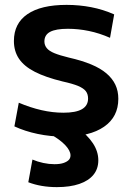

<svg xmlns="http://www.w3.org/2000/svg" viewBox="-20 -550 542 787"><path d="M242 10Q187 10 134.5 -1Q82 -12 39 -32L57 -129Q104 -109 150 -98.5Q196 -88 240 -88Q291 -88 316 -102.5Q341 -117 341 -146Q341 -164 332 -176Q323 -188 300.5 -197.5Q278 -207 237 -216Q167 -233 123 -255.5Q79 -278 58 -309Q37 -340 37 -382Q37 -454 92.5 -492Q148 -530 253 -530Q305 -530 354 -520.5Q403 -511 448 -491L431 -395Q388 -414 344.5 -423Q301 -432 258 -432Q209 -432 185.5 -419.5Q162 -407 162 -380Q162 -365 171.5 -353Q181 -341 203 -332Q225 -323 262 -314Q315 -302 353.5 -286Q392 -270 416.5 -249Q441 -228 453 -202.5Q465 -177 465 -145Q465 -71 406.5 -30.5Q348 10 242 10ZM213 217Q148 217 96 197L113 104Q134 113 157.5 118Q181 123 203 123Q225 123 239 118.5Q253 114 261 106.5Q269 99 269 87Q269 68 247.5 45Q226 22 186 0L296 -28Q339 4 361 37.5Q383 71 383 107Q383 142 363 166.5Q343 191 305 204Q267 217 213 217Z"/></svg>

Font: M PLUS 2 SemiBold
Style: Regular
Weight: 600
Designer: Coji Morishita
Foundry: UNDERFOREST DESIGN
Version: Version 1.001